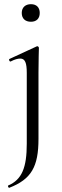

<svg xmlns="http://www.w3.org/2000/svg" viewBox="-20 -616 297 918"><path d="M166 -387C166 -391 162 -395 158 -395C157 -395 157 -395 155 -394L25 -334C21 -332 25 -320 31 -322C50 -332 65 -336 77 -336C100 -336 108 -315 108 -268V71C108 185 85 243 19 271C16 273 21 283 24 282C130 241 164 181 164 48V-269C164 -333 166 -376 166 -387ZM128 -512C154 -512 170 -527 170 -554C170 -580 155 -596 128 -596C102 -596 84 -581 84 -554C84 -527 101 -512 128 -512Z"/></svg>

Font: Cormorant Garamond
Style: Regular
Weight: 400
Designer: Christian Thalmann (Catharsis Fonts)
Foundry: Catharsis Fonts
Version: Version 4.002;Glyphs 3.4 (3410)